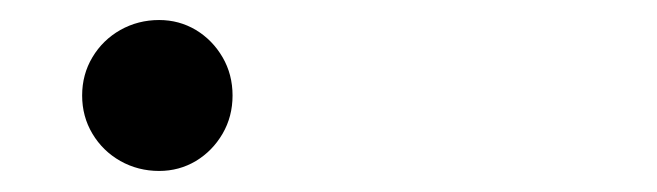

<svg xmlns="http://www.w3.org/2000/svg" viewBox="-20 -408 640 187"><path d="M135 -241.5Q114.5 -241.5 97.2 -251.2Q80 -261 70 -277.8Q60 -294.5 60 -315Q60 -335.5 70 -352.2Q80 -369 97.2 -378.8Q114.5 -388.5 135 -388.5Q154.5 -388.5 170.8 -378.8Q187 -369 196.8 -352.2Q206.5 -335.5 206.5 -315Q206.5 -294.5 196.8 -277.8Q187 -261 170.8 -251.2Q154.5 -241.5 135 -241.5Z"/></svg>

Font: Vela Sans Bd
Style: Bold
Weight: 700
Designer: Principal design: Mikhail Sharanda - project Manrope.
Design modification: Ravid Balaliev
Foundry: Mikhail Sharanda
Version: Version 1.001